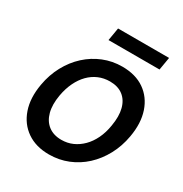

<svg xmlns="http://www.w3.org/2000/svg" viewBox="-207 -1065 1172 1232"><g transform="rotate(30 379.0 -449.0)"><path d="M330 12Q233 12 166.5 -34Q100 -80 72 -161.5Q44 -243 63 -350Q77 -430 113 -496.5Q149 -563 201.5 -611Q254 -659 319.5 -685.5Q385 -712 458 -712Q557 -712 623 -666Q689 -620 716.5 -538.5Q744 -457 725 -350Q711 -270 675 -203.5Q639 -137 587 -89Q535 -41 469.5 -14.5Q404 12 330 12ZM352 -109Q397 -109 435 -126Q473 -143 504 -174Q535 -205 556.5 -249.5Q578 -294 587 -350Q600 -425 586 -478.5Q572 -532 534 -561Q496 -590 437 -590Q392 -590 353.5 -573.5Q315 -557 284.5 -526Q254 -495 232.5 -450.5Q211 -406 201 -350Q188 -276 202.5 -222Q217 -168 255.5 -138.5Q294 -109 352 -109ZM295 -815 311 -910H689L673 -815Z"/></g></svg>

Font: DM Sans 9pt
Style: Bold Italic
Weight: 700
Italic angle: -10°
Version: Version 4.004;gftools[0.9.30]